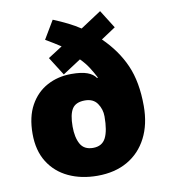

<svg xmlns="http://www.w3.org/2000/svg" viewBox="-86 -842 813 925"><g transform="rotate(-10 320.5 -379.5)"><path d="M234 -768Q273 -752 305 -736Q337 -720 364 -702L466 -769L522 -680L451 -633Q522 -564 558 -482Q594 -400 594 -283Q594 -193 560 -127Q526 -61 464 -25.5Q402 10 317 10Q238 10 176 -19Q114 -48 78.5 -104.5Q43 -161 43 -243Q43 -326 74 -382Q105 -438 158 -466.5Q211 -495 277 -495Q326 -495 354.5 -484.5Q383 -474 396 -454L400 -456Q386 -483 370 -508Q354 -533 330 -557L241 -499L184 -589L254 -634Q239 -644 219.5 -656Q200 -668 181 -679ZM319 -358Q274 -358 256.5 -330.5Q239 -303 239 -244Q239 -191 257 -158.5Q275 -126 319 -126Q363 -126 381 -161Q399 -196 399 -266Q399 -301 379.5 -329.5Q360 -358 319 -358Z"/></g></svg>

Font: Noto Sans Gurmukhi UI Black
Style: Regular
Weight: 900
Designer: Jelle Bosma - Monotype Design Team
Foundry: Monotype Imaging Inc.
Version: Version 2.004; ttfautohint (v1.8.4.7-5d5b)